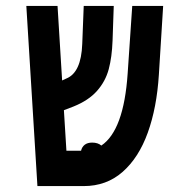

<svg xmlns="http://www.w3.org/2000/svg" viewBox="-20 -629 640 649"><path d="M69 -609H174.5L190 -357L204 -363.5Q254.5 -383.5 258 -480.5L263 -609H364.5L360.5 -492Q358.5 -436 347.5 -395Q336.5 -354 308 -321.8Q279.5 -289.5 228.5 -269L196 -256.5L204.5 -119.5H254Q257 -132.5 266.5 -139.8Q276 -147 291.5 -147Q311 -147 322.5 -137Q398.5 -188 411.5 -380.5L427 -609H531.5L517 -376.5Q510 -265 479.5 -180.5Q449 -96 394.5 -48Q340 0 263 0H106.5Z"/></svg>

Font: JuliaMono SemiBold
Style: Regular
Weight: 600
Monospace: yes
Designer: cormullion
Foundry: corm
Version: Version 0.055; ttfautohint (v1.8.4)